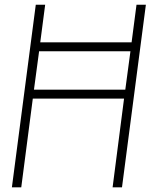

<svg xmlns="http://www.w3.org/2000/svg" viewBox="-20 -800 670 820"><path d="M563 -779.8H603L501 0H460.9L509.8 -378.9H120.1L70.8 0H30.8L132.8 -779.8H172.9L151.9 -619.1H542ZM125 -417H515.1L537.1 -581.1H147Z"/></svg>

Font: Cooper Hewitt
Style: Light Italic
Weight: 704
Designer: Village Type and Design LLC
Foundry: Cooper Hewitt Smithsonian Design Museum
Version: 1.000